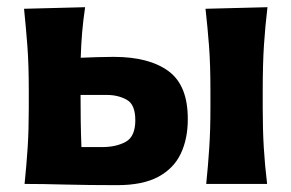

<svg xmlns="http://www.w3.org/2000/svg" viewBox="-20 -524 830 547"><path d="M50 0Q55.5 -53.5 58.8 -103.8Q62 -154 62 -216V-266Q62 -340.5 58 -393Q54 -445.5 48.5 -499L222.5 -503.5Q217 -466.5 214 -431.5Q211 -396.5 210 -359.5Q233 -360.5 257.2 -361.2Q281.5 -362 303.5 -362Q405 -362 460.2 -321.2Q515.5 -280.5 515 -184Q515 -128.5 495 -86.2Q475 -44 430.8 -20.2Q386.5 3.5 314 3.5Q233 3.5 166.5 1.8Q100 0 50 0ZM212 -105H271.5Q311 -105 338.2 -120Q365.5 -135 365.5 -181.5Q365.5 -226.5 340.8 -240Q316 -253.5 285 -253.5H209.5Q209.5 -215.5 210 -179.2Q210.5 -143 212 -105ZM567.5 0Q573 -53.5 576.2 -103.8Q579.5 -154 579.5 -216V-266Q579.5 -340.5 575.5 -393Q571.5 -445.5 565.5 -499L742 -503.5Q735.5 -449 732 -395.5Q728.5 -342 728.5 -266V-216Q728.5 -154 731.5 -103.8Q734.5 -53.5 741 0Z"/></svg>

Font: Commissioner Flair
Style: Bold
Weight: 700
Designer: Kostas Bartsokas
Foundry: Kostas Bartsokas
Version: Version 1.000; ttfautohint (v1.8.3)